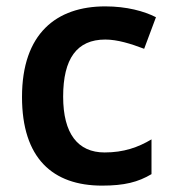

<svg xmlns="http://www.w3.org/2000/svg" viewBox="-20 -572 541 602"><path d="M300 10C370 10 413 -1 455 -26V-135C413 -110 368 -94 308 -94C224 -94 178 -153 178 -269C178 -388 221 -448 310 -448C348 -448 390 -435 432 -419L469 -518C432 -537 377 -552 310 -552C157 -552 49 -467 49 -268C49 -76 145 10 300 10Z"/></svg>

Font: Noto Sans Myanmar SemiBold
Style: Regular
Weight: 600
Designer: Monotype Design Team
Foundry: Monotype Imaging Inc.
Version: Version 2.107